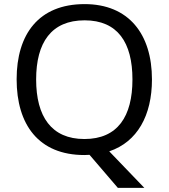

<svg xmlns="http://www.w3.org/2000/svg" viewBox="-20 -745 821 935"><path d="M720 -358C720 -580 606 -725 392 -725C168 -725 61 -578 61 -359C61 -138 168 10 391 10C399 10 408 9 416 9L554 170H683L512 -8C649 -54 720 -183 720 -358ZM156 -358C156 -538 230 -646 392 -646C553 -646 625 -538 625 -358C625 -178 553 -68 391 -68C230 -68 156 -178 156 -358Z"/></svg>

Font: Noto Sans Inscriptional Parthian
Style: Regular
Weight: 400
Designer: Monotype Design Team
Foundry: Monotype Imaging Inc.
Version: Version 2.003